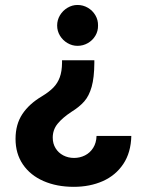

<svg xmlns="http://www.w3.org/2000/svg" viewBox="-20 -552 578 766"><path d="M264.6 -105.5Q229 -82 209.7 -58.1Q190.4 -34.2 190.4 -2.9Q190.4 21 201.7 39.3Q212.9 57.6 232.4 67.9Q252 78.1 275.4 78.1Q298.8 78.1 319.1 67.9Q339.4 57.6 351.8 37.8Q364.3 18.1 365.2 -9.8H503.9Q502.4 56.6 471.9 102.3Q441.4 147.9 389.9 170.7Q338.4 193.4 274.4 193.4Q206.5 193.4 153.8 170.4Q101.1 147.5 71.5 104.2Q42 61 42 2Q42 -55.7 69.1 -96.7Q96.2 -137.7 147.5 -168Q176.3 -185.5 193.1 -202.9Q210 -220.2 218.5 -243.7Q227.1 -267.1 227.5 -300.8V-311.5H356.4V-300.8Q356 -242.2 345.7 -205.8Q335.4 -169.4 316.2 -147.5Q296.9 -125.5 264.6 -105.5ZM371.1 -450.2Q371.6 -428.2 360.6 -409.7Q349.6 -391.1 330.6 -380.1Q311.5 -369.1 289.1 -369.1Q268.1 -369.1 249.3 -380.1Q230.5 -391.1 219.2 -409.7Q208 -428.2 208 -450.2Q208 -472.2 219.2 -491Q230.5 -509.8 249.3 -521Q268.1 -532.2 289.1 -532.2Q311.5 -532.2 330.6 -521Q349.6 -509.8 360.6 -491Q371.6 -472.2 371.1 -450.2Z"/></svg>

Font: Pretendard GOV
Style: Bold
Weight: 700
Designer: Base glyphs from Inter by Rasmus Andersson; Hangeul glyphs from Noto Sans CJK(Source Han Sans) by Jang Soo-young and Kan
Foundry: Kil Hyung-jin
Version: Version 1.309